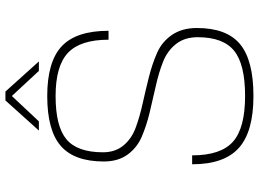

<svg xmlns="http://www.w3.org/2000/svg" viewBox="-140 -770 930 689"><g transform="rotate(-90 324.5 -425.0)"><path d="M123 -520Q123 -476 147.5 -446.5Q172 -417 211.5 -402.5Q251 -388 298.5 -377.5Q346 -367 393.5 -355Q441 -343 480.5 -325.5Q520 -308 544.5 -272Q569 -236 569 -183Q569 -76 511 -28Q453 20 325 20Q197 20 138.5 -32.5Q80 -85 80 -200H112Q112 -97 161 -53.5Q210 -10 325 -10Q439 -10 487.5 -49.5Q536 -89 536 -180Q536 -227 511.5 -258Q487 -289 447.5 -304.5Q408 -320 360.5 -330.5Q313 -341 265.5 -352.5Q218 -364 178.5 -381Q139 -398 114.5 -432Q90 -466 90 -517Q90 -623 146 -671.5Q202 -720 325 -720Q448 -720 503.5 -668Q559 -616 559 -500H527Q527 -601 480 -645.5Q433 -690 325 -690Q216 -690 169.5 -651Q123 -612 123 -520ZM449 -750H415L325 -847L234 -750H201L309 -870H341Z"/></g></svg>

Font: Fivo Sans Thin
Style: Regular
Weight: 250
Foundry: Alexander Slobzheninov
Version: 1.0